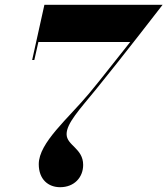

<svg xmlns="http://www.w3.org/2000/svg" viewBox="-20 -770 698 800"><path d="M141.5 -86C141.5 -22 181.5 10 230.5 10C289.5 10 326.5 -31 326.5 -83C326.5 -152 257.5 -164 257.5 -211C257.5 -256 310 -312 381.5 -399.5C483.5 -524.5 657.5 -750 657.5 -750H165L114 -520H123L140 -595H522.5C460 -517.5 407 -447.5 351.5 -381C265 -277 141.5 -175.5 141.5 -86Z"/></svg>

Font: Bodoni* 24pt
Style: Bold Italic
Weight: 700
Italic angle: -13°
Version: Version 2.3